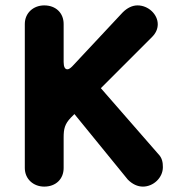

<svg xmlns="http://www.w3.org/2000/svg" viewBox="-20 -676 640 712"><path d="M144 16C187 16 216 -12 216 -53V-166C216 -198 220 -216 243 -240L256 -253L454 -10C471 7 490 16 510 16C549 16 584 -17 584 -56C584 -73 582 -90 566 -106L354 -349L544 -539C558 -553 565 -569 565 -586C565 -623 530 -656 490 -656C471 -656 452 -647 435 -630L248 -430C241 -423 235 -419 230 -419C221 -419 216 -428 216 -446V-587C216 -628 187 -656 144 -656C104 -656 72 -628 72 -587V-53C72 -12 104 16 144 16Z"/></svg>

Font: Dongle
Style: Bold
Weight: 700
Designer: Yanghee Ryu
Foundry: Yanghee Ryu
Version: Version 2.000